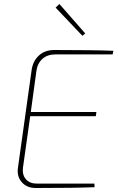

<svg xmlns="http://www.w3.org/2000/svg" viewBox="-20 -940 588 960"><path d="M392 -761 258 -902 277 -920 406 -773ZM543 -668H257Q217 -668 192 -645.5Q167 -623 162 -585L134 -380H462L459 -359H131L95 -103Q90 -67 109 -44.5Q128 -22 164 -22H452L453 -4Q354 0 159 0Q114 0 88.5 -29.5Q63 -59 70 -103L138 -589Q144 -634 174 -662Q204 -690 252 -690Q449 -690 547 -686Z"/></svg>

Font: Ezarion Thin
Style: Italic
Weight: 250
Italic angle: -8°
Designer: Natanael Gama
Version: Version 1.001;PS 001.001;hotconv 1.0.70;makeotf.lib2.5.58329